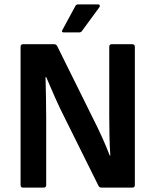

<svg xmlns="http://www.w3.org/2000/svg" viewBox="-20 -857 709 877"><path d="M85 0Q74 0 74 -12V-643Q74 -655 85 -655H227Q237 -655 241 -647L402 -322Q427 -273 447 -228.5Q467 -184 481 -147H484Q481 -187 480 -237Q479 -287 479 -327V-643Q479 -655 490 -655H584Q596 -655 596 -643V-12Q596 0 584 0H444Q434 0 430 -8L274 -322Q251 -367 230 -415Q209 -463 191 -505H188Q189 -458 190 -410Q191 -362 191 -314V-12Q191 0 179 0ZM271 -709Q259 -709 265 -720L324 -829Q328 -837 337 -837H428Q434 -837 435.5 -833Q437 -829 434 -824L354 -715Q350 -709 341 -709Z"/></svg>

Font: Sofia Sans
Style: Bold
Weight: 700
Designer: Botio Nikoltchev, Ani Petrova
Foundry: lettersoup
Version: Version 4.100; ttfautohint (v1.8.4.7-5d5b)